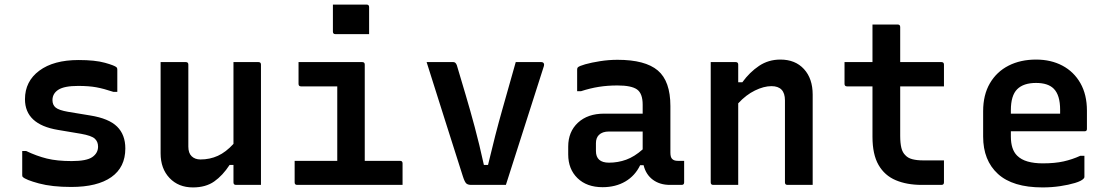

<svg xmlns="http://www.w3.org/2000/svg" viewBox="-20 -807 4840 838"><path d="M293 -104Q358 -104 383 -121.5Q408 -139 408 -167Q408 -189 393.5 -202Q379 -215 334 -223L233 -240Q89 -264 89 -374Q89 -452 151.5 -498.5Q214 -545 323 -545Q395 -545 438 -533Q481 -521 489 -513Q492 -510 492 -503V-406H475Q433 -420 400.5 -426Q368 -432 321 -432Q261 -432 235 -415.5Q209 -399 209 -370Q209 -349 223 -337.5Q237 -326 277 -319L374 -303Q455 -290 491 -254.5Q527 -219 527 -159Q527 -77 466 -34Q405 9 291 9Q207 9 149.5 -6.5Q92 -22 79 -35Q77 -37 77 -43V-148H94Q140 -126 184.5 -115Q229 -104 293 -104Z M791 -536Q802 -536 802 -525V-167Q802 -139 816.5 -125Q831 -111 855 -111Q896 -111 931 -127Q966 -143 999 -179V-536H1108Q1119 -536 1119 -525V0H1010Q999 0 999 -11V-87H982Q952 -41 915 -15Q878 11 822 11Q759 11 720 -30Q681 -71 681 -138V-536Z M1266 -105H1452V-430H1294Q1283 -430 1283 -441V-536H1561Q1572 -536 1572 -525V-105H1726Q1737 -105 1737 -94V0H1277Q1266 0 1266 -11ZM1433 -787H1580Q1591 -787 1591 -776V-658H1444Q1433 -658 1433 -669Z M1959 -536Q1969 -536 1974 -522Q1993 -458 2012.5 -392.5Q2032 -327 2052 -252.5Q2072 -178 2092 -87H2110Q2142 -222 2172 -327.5Q2202 -433 2231 -536H2342Q2350 -536 2353 -531Q2356 -526 2354 -519Q2313 -389 2271 -259.5Q2229 -130 2188 0H2037Q2022 0 2015 -6.5Q2008 -13 2000 -38Q1964 -151 1923.5 -278.5Q1883 -406 1842 -536Z M2906 -344V-141Q2906 -120 2914 -113Q2922 -105 2938 -105H2966V-11Q2966 0 2955 0H2904Q2860 0 2829.5 -22.5Q2799 -45 2789 -86H2774Q2752 -40 2709.5 -15Q2667 10 2610 10Q2541 10 2500.5 -29.5Q2460 -69 2460 -133V-167Q2460 -232 2502.5 -271.5Q2545 -311 2617 -311H2785V-350Q2785 -399 2760.5 -416.5Q2736 -434 2675 -434Q2632 -434 2594 -428Q2556 -422 2516 -409H2499V-503Q2499 -510 2502 -513Q2508 -519 2534.5 -526.5Q2561 -534 2599 -540Q2637 -546 2675 -546Q2796 -546 2851 -499.5Q2906 -453 2906 -344ZM2581 -148Q2581 -97 2638 -97Q2677 -97 2713 -110Q2749 -123 2785 -155V-233H2638Q2609 -233 2594 -218Q2581 -205 2581 -182Z M3202 0H3093Q3082 0 3082 -11V-536H3191Q3202 -536 3202 -525V-448H3220Q3252 -492 3293 -519.5Q3334 -547 3386 -547Q3451 -547 3489 -505.5Q3527 -464 3527 -394V0H3417Q3406 0 3406 -11V-369Q3406 -431 3347 -431Q3314 -431 3275 -412Q3236 -393 3202 -356Z M4100 -107V-11Q4100 0 4089 0H4003Q3938 0 3889.5 -20.5Q3841 -41 3814.5 -87Q3788 -133 3788 -210V-430H3677Q3666 -430 3666 -441V-536H3788V-700H3898Q3909 -700 3909 -689V-536H4089Q4100 -536 4100 -525V-430H3909V-214Q3909 -183 3914 -162Q3919 -141 3932 -129Q3943 -117 3962.5 -112Q3982 -107 4008 -107Z M4502 -547Q4567 -547 4617 -520.5Q4667 -494 4695.5 -444Q4724 -394 4724 -324V-244Q4724 -234 4714 -234H4392V-211Q4392 -155 4419 -128Q4437 -110 4465.5 -102Q4494 -94 4531 -94Q4584 -94 4622 -102.5Q4660 -111 4695 -127H4713V-35Q4713 -30 4709 -27Q4700 -17 4672 -8.5Q4644 0 4607 5.5Q4570 11 4530 11Q4400 11 4335.5 -48Q4271 -107 4271 -211V-322Q4271 -393 4300.5 -443.5Q4330 -494 4382 -520.5Q4434 -547 4502 -547ZM4502 -445Q4447 -445 4419.5 -417.5Q4392 -390 4392 -326V-311H4607V-328Q4607 -392 4579 -420Q4554 -445 4502 -445Z"/></svg>

Font: Recursive Mn Lnr St SmB
Style: Regular
Weight: 600
Monospace: yes
Version: Version 1.079;hotconv 1.0.112;makeotfexe 2.5.65598; ttfautoh